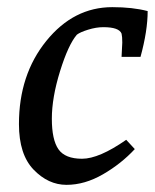

<svg xmlns="http://www.w3.org/2000/svg" viewBox="-20 -508 433 537"><path d="M320 -349 322 -389Q322 -406 320 -414Q313 -432 269 -432Q249 -432 226.5 -425Q204 -418 195 -411Q171 -383 148 -309Q125 -235 125 -176Q125 -117 143.5 -90.5Q162 -64 209.5 -64Q257 -64 333 -117L357 -91Q319 -50 268 -20.5Q217 9 166 9Q115 9 74 -33.5Q33 -76 33 -161Q33 -299 109.5 -393.5Q186 -488 294 -488Q351 -488 393 -477Q393 -422 373 -349Z"/></svg>

Font: Poly
Style: Italic
Weight: 400
Italic angle: -10°
Designer: Nicolas Silva
Foundry: Jose Nicolas Silva Schwarzenberg
Version: Version 1.003